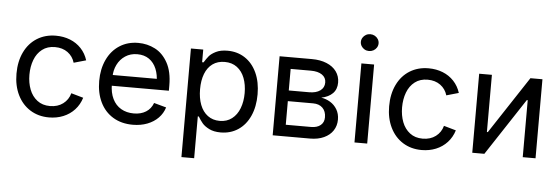

<svg xmlns="http://www.w3.org/2000/svg" viewBox="-56 -934 3848 1321"><g transform="rotate(5 1868.0 -273.0)"><path d="M50.8 -269.5Q50.8 -354 81.8 -418.2Q112.8 -482.4 169.2 -517.6Q225.6 -552.7 299.3 -552.7Q352.1 -552.7 397 -534.9Q441.9 -517.1 473.9 -482.9Q505.9 -448.7 520.5 -401.9L436 -377.9Q423.3 -421.4 387.5 -447.8Q351.6 -474.1 299.3 -474.1Q247.1 -474.1 211.2 -446.5Q175.3 -418.9 157.7 -372.3Q140.1 -325.7 140.1 -269.5Q140.1 -213.9 157.7 -168Q175.3 -122.1 211.2 -94.5Q247.1 -66.9 299.3 -66.9Q353 -66.9 389.6 -94.5Q426.3 -122.1 438.5 -167.5L522.5 -143.6Q507.8 -95.7 475.6 -60.5Q443.4 -25.4 397.9 -6.8Q352.5 11.7 299.3 11.7Q226.1 11.7 169.7 -23.4Q113.3 -58.6 82 -122.3Q50.8 -186 50.8 -269.5Z M622.1 -268.6Q622.1 -351.6 652.6 -416.3Q683.1 -481 738.8 -516.8Q794.4 -552.7 867.7 -552.7Q930.2 -552.7 983.9 -525.1Q1037.6 -497.6 1071.5 -436.3Q1105.5 -375 1105.5 -279.8V-243.2H681.6V-317.4H1058.1L1017.1 -290Q1017.1 -344.7 1000 -386.2Q982.9 -427.7 949.5 -451.2Q916 -474.6 867.7 -474.6Q820.3 -474.6 784.7 -450.9Q749 -427.2 730 -388.2Q710.9 -349.1 710.9 -304.2V-254.9Q710.9 -195.3 731.7 -152.8Q752.4 -110.4 790.3 -88.4Q828.1 -66.4 878.4 -66.4Q927.2 -66.4 961.9 -87.9Q996.6 -109.4 1011.7 -150.4L1096.7 -127Q1084 -85.4 1053.5 -54.2Q1022.9 -22.9 978 -5.6Q933.1 11.7 877.9 11.7Q799.8 11.7 741.9 -23.2Q684.1 -58.1 653.1 -121.6Q622.1 -185.1 622.1 -268.6Z M1231.4 -545.9H1316.4V-458.5H1326.2Q1343.3 -485.8 1357.9 -503.4Q1372.6 -521 1404.3 -536.9Q1436 -552.7 1484.4 -552.7Q1552.2 -552.7 1604.7 -518.3Q1657.2 -483.9 1686.5 -420.2Q1715.8 -356.4 1715.8 -271.5Q1715.8 -186 1686.8 -121.8Q1657.7 -57.6 1605.2 -22.9Q1552.7 11.7 1484.9 11.7Q1437.5 11.7 1405.5 -4.4Q1373.5 -20.5 1357.4 -39.8Q1341.3 -59.1 1326.2 -84.5H1319.3V204.1H1231.4ZM1626.5 -272.5Q1626.5 -330.6 1609.1 -376Q1591.8 -421.4 1556.9 -447.8Q1522 -474.1 1471.7 -474.1Q1422.4 -474.1 1387.9 -449.2Q1353.5 -424.3 1335.9 -378.9Q1318.4 -333.5 1318.4 -272.5Q1318.4 -211.4 1336.2 -165Q1354 -118.7 1388.7 -92.8Q1423.3 -66.9 1471.7 -66.9Q1521 -66.9 1555.9 -93.8Q1590.8 -120.6 1608.6 -167.2Q1626.5 -213.9 1626.5 -272.5Z M1843.8 -545.9H2066.9Q2125.5 -545.9 2169.2 -527.8Q2212.9 -509.8 2236.8 -476.8Q2260.7 -443.8 2260.7 -400.4Q2260.7 -354 2232.7 -325.7Q2204.6 -297.4 2154.3 -287.1Q2187.5 -282.2 2216.6 -264.6Q2245.6 -247.1 2263.7 -216.8Q2281.7 -186.5 2281.7 -146.5Q2281.7 -104 2260 -70.8Q2238.3 -37.6 2197.5 -18.8Q2156.7 0 2101.6 0H1843.8ZM2191.4 -154.3Q2191.4 -195.8 2167.5 -219.5Q2143.6 -243.2 2101.6 -243.2H1927.2V-80.1H2101.6Q2143.6 -80.1 2167.5 -99.9Q2191.4 -119.6 2191.4 -154.3ZM2172.4 -393.1Q2172.4 -427.2 2144.3 -446.5Q2116.2 -465.8 2066.9 -465.8H1927.2V-316.9H2067.4Q2116.2 -316.9 2144.3 -337.4Q2172.4 -357.9 2172.4 -393.1Z M2408.7 -545.9H2496.6V0H2408.7ZM2392.1 -693.4Q2392.1 -709 2400.4 -722.4Q2408.7 -735.8 2422.6 -743.7Q2436.5 -751.5 2453.1 -751.5Q2469.7 -751.5 2483.9 -743.7Q2498 -735.8 2506.3 -722.4Q2514.6 -709 2514.6 -693.4Q2514.6 -677.7 2506.3 -664.3Q2498 -650.9 2483.9 -643.1Q2469.7 -635.3 2453.1 -635.3Q2436.5 -635.3 2422.6 -643.1Q2408.7 -650.9 2400.4 -664.3Q2392.1 -677.7 2392.1 -693.4Z M2624.5 -269.5Q2624.5 -354 2655.5 -418.2Q2686.5 -482.4 2742.9 -517.6Q2799.3 -552.7 2873 -552.7Q2925.8 -552.7 2970.7 -534.9Q3015.6 -517.1 3047.6 -482.9Q3079.6 -448.7 3094.2 -401.9L3009.8 -377.9Q2997.1 -421.4 2961.2 -447.8Q2925.3 -474.1 2873 -474.1Q2820.8 -474.1 2784.9 -446.5Q2749 -418.9 2731.4 -372.3Q2713.9 -325.7 2713.9 -269.5Q2713.9 -213.9 2731.4 -168Q2749 -122.1 2784.9 -94.5Q2820.8 -66.9 2873 -66.9Q2926.8 -66.9 2963.4 -94.5Q3000 -122.1 3012.2 -167.5L3096.2 -143.6Q3081.5 -95.7 3049.3 -60.5Q3017.1 -25.4 2971.7 -6.8Q2926.3 11.7 2873 11.7Q2799.8 11.7 2743.4 -23.4Q2687 -58.6 2655.8 -122.3Q2624.5 -186 2624.5 -269.5Z M3570.8 0V-393.6H3564.5L3305.7 0H3222.2V-545.9H3310.1V-150.9H3316.4L3576.2 -545.9H3659.2V0Z"/></g></svg>

Font: Inter RS Variable
Style: Regular
Weight: 400
Designer: Rasmus Andersson (customised by Maria Ramos and Noel Pretorius)
Foundry: rsms
Version: Version 3.001;Glyphs 3.2.3 (3260)